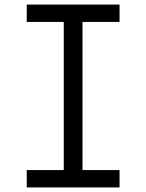

<svg xmlns="http://www.w3.org/2000/svg" viewBox="-20 -820 640 840"><path d="M259 0V-800H341V0ZM97 0V-76H503V0ZM97 -724V-800H503V-724Z"/></svg>

Font: Victor Mono Thin Medium
Style: Regular
Weight: 500
Monospace: yes
Version: Version 1.561;gftools[0.9.30]